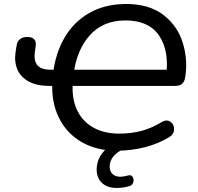

<svg xmlns="http://www.w3.org/2000/svg" viewBox="-20 -734 975 947"><path d="M238.5 -332.9 253.4 -310.2H224.7Q163.1 -310.2 123 -331.3Q82.9 -352.3 66 -390.7Q49.2 -429.1 57.2 -481.1L63 -514.7Q66.9 -532.6 80.4 -542.2Q93.9 -551.8 114.5 -551.8Q137.1 -551.8 148.1 -540.9Q159.2 -530 156 -508.2Q154.2 -492.7 151.9 -476.6Q146.2 -431.9 165.6 -410.9Q185 -389.9 230.8 -389.9H259.9L241.4 -368Q252.7 -469.3 297.8 -547.4Q342.9 -625.6 420.4 -669.9Q497.9 -714.3 601.7 -714.3Q717 -714.3 787 -659.6Q857 -604.9 882.1 -521Q907.3 -437.1 893.3 -352.2Q890.4 -335.3 882.9 -325.9Q875.5 -316.5 865.4 -313.3Q855.3 -310.2 842 -310.2H320.5L339.9 -333.5Q332.1 -256.4 357 -198Q381.9 -139.6 436.1 -107.3Q490.3 -75 567.3 -75Q629 -75 679.8 -89Q730.6 -103.1 776.7 -131.6Q802 -146.3 820.6 -133.5Q839.3 -120.7 838.5 -96.1Q837.8 -71.5 815.1 -58.1Q762.5 -25.4 695.5 -8.1Q628.5 9.3 555.9 9.3Q454.9 9.3 380.7 -34.4Q306.6 -78.1 269.3 -156Q231.9 -234 238.5 -332.9ZM342.8 -366.5 328.3 -389.9H826.9L798.5 -352Q816.9 -478.6 766.4 -555.9Q715.9 -633.2 598.2 -633.2Q488.4 -633.2 423 -560.1Q357.6 -487 342.8 -366.5ZM456.8 103Q456.8 56.9 485 20.7Q513.1 -15.4 564.7 -37.9L592.8 0Q558.1 14.1 539.5 37.2Q520.9 60.2 520.9 87.7Q520.9 110.6 534.9 124.2Q548.9 137.7 573.4 137.7Q590.8 137.7 609.3 132Q625.9 126.7 633.6 137.5Q641.3 148.2 637.9 162.9Q634.5 177.6 621.9 182.5Q607.6 187.5 590.3 190.3Q572.9 193.1 557.1 193.1Q508.9 193.1 482.8 168.2Q456.8 143.3 456.8 103Z"/></svg>

Font: SN Pro Thin
Style: Italic
Weight: 200
Italic angle: -9°
Designer: Tobias Whetton
Foundry: Supernotes
Version: Version 1.003;Glyphs 3.3 (3324)